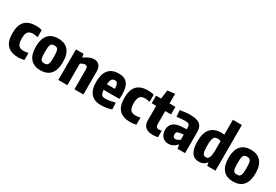

<svg xmlns="http://www.w3.org/2000/svg" viewBox="60 -1869 4233 2940"><g transform="rotate(30 2176.5 -399.0)"><path d="M290 9Q159 9 93 -58Q27 -125 27 -270Q27 -415 92.5 -482Q158 -549 290 -549Q317 -549 343.5 -545Q370 -541 392 -533V-409Q342 -420 307 -420Q244 -420 217.5 -385.5Q191 -351 191 -271Q191 -190 217.5 -154.5Q244 -119 306 -119Q328 -119 348.5 -121.5Q369 -124 392 -130V-7Q372 1 345 5Q318 9 290 9Z M680 10Q562 10 501.5 -61Q441 -132 441 -270Q441 -409 501.5 -479.5Q562 -550 680 -550Q798 -550 858.5 -479.5Q919 -409 919 -270Q919 -131 858.5 -60.5Q798 10 680 10ZM680 -112Q704 -112 719 -118.5Q734 -125 743 -143Q752 -161 755.5 -191.5Q759 -222 759 -270Q759 -318 755.5 -348.5Q752 -379 743 -397Q734 -415 719 -421.5Q704 -428 680 -428Q656 -428 641 -421.5Q626 -415 617 -397Q608 -379 604.5 -348.5Q601 -318 601 -270Q601 -222 604.5 -191.5Q608 -161 617 -143Q626 -125 641 -118.5Q656 -112 680 -112Z M994 -540H1129L1138 -482H1142Q1174 -502 1197.5 -515.5Q1221 -529 1240.5 -536.5Q1260 -544 1277.5 -547Q1295 -550 1316 -550Q1373 -550 1405.5 -512Q1438 -474 1438 -406V0H1279V-349Q1279 -383 1266.5 -397Q1254 -411 1234 -411Q1216 -411 1195.5 -403Q1175 -395 1154 -382V0H994Z M1753 9Q1632 9 1571 -60Q1510 -129 1510 -264Q1510 -406 1570.5 -477.5Q1631 -549 1752 -549Q1856 -549 1904.5 -487Q1953 -425 1953 -293Q1953 -264 1952 -248.5Q1951 -233 1948 -216H1671Q1673 -185 1679 -164.5Q1685 -144 1695.5 -132Q1706 -120 1722.5 -115.5Q1739 -111 1762 -111Q1791 -111 1835 -118.5Q1879 -126 1930 -139L1935 -22Q1898 -8 1847.5 0.5Q1797 9 1753 9ZM1748 -430Q1711 -430 1693.5 -404Q1676 -378 1671 -315H1812Q1810 -378 1795.5 -404Q1781 -430 1748 -430Z M2270 9Q2139 9 2073 -58Q2007 -125 2007 -270Q2007 -415 2072.5 -482Q2138 -549 2270 -549Q2297 -549 2323.5 -545Q2350 -541 2372 -533V-409Q2322 -420 2287 -420Q2224 -420 2197.5 -385.5Q2171 -351 2171 -271Q2171 -190 2197.5 -154.5Q2224 -119 2286 -119Q2308 -119 2328.5 -121.5Q2349 -124 2372 -130V-7Q2352 1 2325 5Q2298 9 2270 9Z M2664 6Q2578 6 2534 -33.5Q2490 -73 2490 -148V-406H2411V-540H2499L2520 -695L2649 -711V-540H2753V-406H2650V-188Q2650 -146 2663.5 -129Q2677 -112 2705 -112Q2716 -112 2728 -113.5Q2740 -115 2754 -119V-4Q2734 1 2710.5 3.5Q2687 6 2664 6Z M2940 5Q2907 5 2879.5 -6.5Q2852 -18 2832.5 -39Q2813 -60 2802 -89.5Q2791 -119 2791 -155Q2791 -312 2985 -324L3076 -330V-334Q3076 -364 3072.5 -382.5Q3069 -401 3059.5 -411.5Q3050 -422 3033 -425.5Q3016 -429 2989 -429Q2978 -429 2959 -428Q2940 -427 2918.5 -425Q2897 -423 2877 -420.5Q2857 -418 2844 -415L2834 -530Q2879 -538 2925.5 -543Q2972 -548 3015 -548Q3131 -548 3183 -507.5Q3235 -467 3235 -376V0H3103L3091 -65H3083Q3058 -34 3020.5 -14.5Q2983 5 2940 5ZM3000 -111Q3017 -111 3038 -121.5Q3059 -132 3076 -143V-235L3020 -229Q2982 -225 2966 -211.5Q2950 -198 2950 -170Q2950 -142 2963 -126.5Q2976 -111 3000 -111Z M3481 9Q3308 9 3308 -253Q3308 -549 3564 -549Q3574 -549 3584.5 -548Q3595 -547 3614 -545V-808H3773V0H3627L3617 -54H3613Q3565 9 3481 9ZM3540 -104Q3559 -104 3573 -112.5Q3587 -121 3596 -141Q3605 -161 3609.5 -195.5Q3614 -230 3614 -282V-432Q3589 -443 3559 -443Q3534 -443 3517.5 -435Q3501 -427 3490.5 -407.5Q3480 -388 3475.5 -355Q3471 -322 3471 -272Q3471 -223 3474.5 -191Q3478 -159 3486.5 -139.5Q3495 -120 3508 -112Q3521 -104 3540 -104Z M4086 10Q3968 10 3907.5 -61Q3847 -132 3847 -270Q3847 -409 3907.5 -479.5Q3968 -550 4086 -550Q4204 -550 4264.5 -479.5Q4325 -409 4325 -270Q4325 -131 4264.5 -60.5Q4204 10 4086 10ZM4086 -112Q4110 -112 4125 -118.5Q4140 -125 4149 -143Q4158 -161 4161.5 -191.5Q4165 -222 4165 -270Q4165 -318 4161.5 -348.5Q4158 -379 4149 -397Q4140 -415 4125 -421.5Q4110 -428 4086 -428Q4062 -428 4047 -421.5Q4032 -415 4023 -397Q4014 -379 4010.5 -348.5Q4007 -318 4007 -270Q4007 -222 4010.5 -191.5Q4014 -161 4023 -143Q4032 -125 4047 -118.5Q4062 -112 4086 -112Z"/></g></svg>

Font: Encode Sans Compressed
Style: ExtraBold
Weight: 800
Designer: Pablo Impallari, Andres Torresi
Foundry: Pablo Impallari, Andres Torresi
Version: Version 1.000; ttfautohint (v1.00) -l 8 -r 50 -G 200 -x 14 -